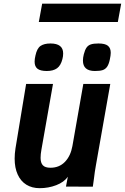

<svg xmlns="http://www.w3.org/2000/svg" viewBox="-20 -1000 670 1029"><path d="M58.5 -150Q58.5 -176 63 -205L120 -550H264L202 -198Q197.5 -173.5 197.5 -154Q197.5 -127 209.8 -114Q222 -101 250.5 -101Q297.5 -101 328 -132.5Q358.5 -164 368 -217L426.5 -550H571L494 -114Q488 -81.5 483 -39L477.5 0.5L333.5 0L343.5 -52.5Q323 -23.5 281.2 -7.5Q239.5 8.5 192.5 8.5Q151.5 8.5 121.2 -10.2Q91 -29 74.8 -64.8Q58.5 -100.5 58.5 -150ZM165.5 -669.5Q165.5 -684 170 -702.5Q178 -740.5 197.2 -753.8Q216.5 -767 250.5 -767Q318.5 -767 318.5 -713.5Q318.5 -698 314.5 -683.5Q306 -649 285.8 -634.2Q265.5 -619.5 231 -619.5Q196.5 -619.5 181 -631.5Q165.5 -643.5 165.5 -669.5ZM424.5 -675.5Q424.5 -690.5 429 -708.5Q435 -732 443.5 -744.5Q452 -757 466.8 -762Q481.5 -767 508 -767Q543 -767 558.2 -754.8Q573.5 -742.5 573.5 -717Q573.5 -704 568.5 -680.5Q563 -654.5 553.5 -641.5Q544 -628.5 529.2 -624Q514.5 -619.5 488.5 -619.5Q424.5 -619.5 424.5 -675.5ZM206 -980.5H629.5L611.5 -882H188Z"/></svg>

Font: JuliaMono ExtraBold
Style: Italic
Weight: 800
Italic angle: -9°
Monospace: yes
Designer: cormullion
Foundry: corm
Version: Version 0.057; ttfautohint (v1.8.4)